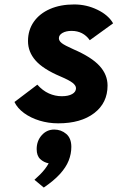

<svg xmlns="http://www.w3.org/2000/svg" viewBox="-20 -543 529 864"><path d="M242 12Q198 12 158 -0.2Q118 -12.5 88.2 -34.2Q58.5 -56 45 -84L148 -162Q172 -135 200 -122.5Q228 -110 258 -110Q287.5 -110 304.8 -119.8Q322 -129.5 322 -146Q322 -158 307 -170Q292 -182 252 -199Q174 -232 140 -270.8Q106 -309.5 106 -358Q106 -407.5 132 -444.8Q158 -482 204.8 -502.5Q251.5 -523 314 -523Q369 -523 418.2 -499.2Q467.5 -475.5 489 -438L384 -362Q354.5 -404 302 -404Q277.5 -404 261.2 -394.8Q245 -385.5 245 -371Q245 -359 257.8 -349Q270.5 -339 311 -321Q392 -286 428 -246.5Q464 -207 464 -158Q464 -80 404 -34Q344 12 242 12ZM177 301 135 266Q149 253.5 160.8 241.8Q172.5 230 182 217.8Q191.5 205.5 199 192Q177.5 188 161.2 173Q145 158 145 128Q145 91 167.8 65.5Q190.5 40 224 40Q255 40 278 59.5Q301 79 301 118Q301 149.5 289 179.8Q277 210 249.8 240Q222.5 270 177 301Z"/></svg>

Font: Overpass Black
Style: Italic
Weight: 900
Italic angle: -10°
Designer: Delve Withrington, Dave Bailey, Thomas Jockin
Foundry: Delve Fonts LLC
Version: Version 4.000